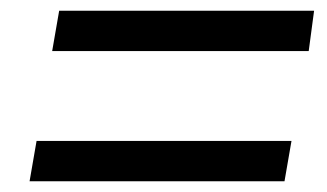

<svg xmlns="http://www.w3.org/2000/svg" viewBox="-20 -533 608 357"><path d="M90 -513 77 -438H554L564 -513ZM48 -271 35 -196H509L522 -271Z"/></svg>

Font: Geom Light
Style: Italic
Weight: 300
Italic angle: -10°
Version: Version 1.102